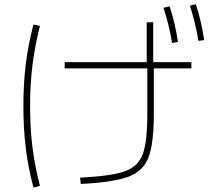

<svg xmlns="http://www.w3.org/2000/svg" viewBox="-20 -838 978 894"><path d="M666 -309.6V-519.5H281.2V-548.8H663.1V-734.4H693.4V-548.8H871.1V-519.5H696.3V-309.6Q696.3 -169.9 671.6 -105.5Q647 -41 577.9 -15.1Q508.8 10.7 356.4 18.6L352.5 -10.7Q498 -18.1 560.8 -40.3Q623.5 -62.5 644.8 -120.4Q666 -178.2 666 -309.6ZM88.9 -344.7Q88.9 -447.3 99.9 -537.8Q110.8 -628.4 135.7 -723.6L166 -717.8Q142.1 -622.6 131.1 -533.9Q120.1 -445.3 120.1 -344.7Q120.1 -241.7 131.1 -153.1Q142.1 -64.5 166 27.3L135.7 35.2Q110.8 -58.6 99.9 -149.2Q88.9 -239.7 88.9 -344.7ZM741.2 -801.8 769.5 -808.6Q794.9 -734.9 808.6 -642.6L781.2 -637.7Q767.1 -724.1 741.2 -801.8ZM864.3 -811.5 891.6 -818.4Q917 -744.1 930.7 -651.4L904.3 -647.5Q887.2 -743.2 864.3 -811.5Z"/></svg>

Font: Pretendard JP Thin
Style: Regular
Weight: 100
Designer: Base glyphs from Inter by Rasmus Andersson; Hangeul glyphs from Noto Sans CJK(Source Han Sans) by Jang Soo-young and Kan
Foundry: Kil Hyung-jin
Version: Version 1.309